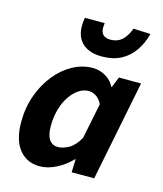

<svg xmlns="http://www.w3.org/2000/svg" viewBox="-112 -823 777 918"><g transform="rotate(15 276.0 -364.0)"><path d="M171.1 12Q106 12 68.5 -35.3Q31.1 -82.7 31.1 -169.8Q31.1 -240.8 53.1 -302.4Q75.1 -363.9 112.4 -410Q149.6 -456 197.1 -482Q244.6 -508 296.2 -508Q330 -508 359.9 -490.7Q389.8 -473.3 404.2 -443H406.2L427.7 -496H537.2L438.1 0H326.6L328.8 -64.6H326.4Q292.9 -29.8 251.3 -8.9Q209.7 12 171.1 12ZM230.8 -99.5Q256 -99.5 284.5 -115.4Q313 -131.2 336.8 -173L372.3 -348.8Q360.2 -374.1 341.9 -385.3Q323.5 -396.5 305.6 -396.5Q279.6 -396.5 255.9 -380.5Q232.1 -364.6 213.3 -336.3Q194.4 -308 183.6 -269.9Q172.9 -231.8 172.9 -187.6Q172.9 -142 188.5 -120.8Q204 -99.5 230.8 -99.5ZM322.2 -572Q260.8 -572 226.7 -602.4Q192.6 -632.9 192.6 -689.8Q192.6 -699.1 193.7 -709.3Q194.8 -719.5 196.6 -729.7H294.7Q293.7 -722.1 293.2 -716.9Q292.7 -711.6 292.7 -706.6Q292.7 -683.6 305.1 -671.9Q317.5 -660.3 340.7 -660.3Q363.1 -660.3 380.7 -669Q398.3 -677.8 411.4 -695.6Q424.6 -713.3 434.6 -739.7L519.4 -736Q506.1 -686.9 480.5 -650Q455 -613.2 415.8 -592.6Q376.7 -572 322.2 -572Z"/></g></svg>

Font: Source Sans 3
Style: Italic
Weight: 200
Italic angle: -11°
Designer: Paul D. Hunt
Foundry: Adobe
Version: Version 3.046;hotconv 1.0.118;makeotfexe 2.5.65603